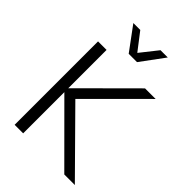

<svg xmlns="http://www.w3.org/2000/svg" viewBox="-270 -1048 1157 1157"><g transform="rotate(45 308.5 -469.5)"><path d="M268.1 -788.6 156.7 -939.5H215.8L300.8 -829.1L388.2 -939.5H450.2L338.9 -788.6ZM84.5 0V-710.9H157.2V-384.3L484.9 -710.9H575.2L232.9 -369.1L597.7 0H507.8L157.2 -351.1V0Z"/></g></svg>

Font: Ride Light
Style: Regular
Weight: 300
Version: Version 3.000